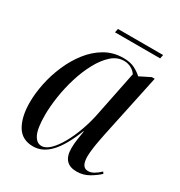

<svg xmlns="http://www.w3.org/2000/svg" viewBox="-158 -757 820 876"><g transform="rotate(30 252.0 -319.0)"><path d="M142 10Q83 10 56 -36Q29 -82 29 -157Q29 -205 40 -258Q51 -311 73 -362Q95 -413 127.5 -454.5Q160 -496 203 -521Q246 -546 299 -546Q335 -546 358.5 -534Q382 -522 398 -507L454 -535H469L398 -200Q395 -185 390.5 -161.5Q386 -138 383 -114.5Q380 -91 380 -75Q380 -18 415 -18Q430 -18 445 -26.5Q460 -35 477 -51L483 -42Q464 -24 435 -7Q406 10 371 10Q298 10 298 -71Q298 -94 301.5 -116.5Q305 -139 309 -165H307Q271 -74 231 -32Q191 10 142 10ZM174 -11Q196 -11 218.5 -33Q241 -55 261.5 -91.5Q282 -128 298 -172.5Q314 -217 323 -261L372 -503Q361 -519 344 -527.5Q327 -536 308 -536Q272 -536 242.5 -509.5Q213 -483 189.5 -439.5Q166 -396 150 -344Q134 -292 126 -239Q118 -186 118 -142Q118 -72 133 -41.5Q148 -11 174 -11ZM206 -628 210 -648H448L444 -628Z"/></g></svg>

Font: Noto Serif Display Condensed
Style: Italic
Weight: 400
Width: 3
Italic angle: -12°
Designer: Monotype Design Team
Foundry: Monotype Imaging Inc.
Version: Version 2.009